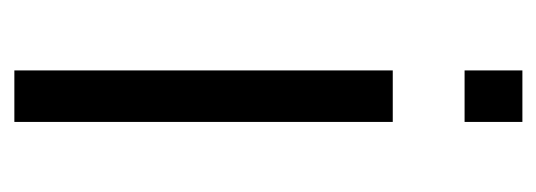

<svg xmlns="http://www.w3.org/2000/svg" viewBox="-266 -500 765 274"><g transform="rotate(90 117.0 -362.5)"><path d="M80 -642.5V-725H153.5V-642.5ZM80 0V-540H153.5V0Z"/></g></svg>

Font: Cns Manrope
Style: Regular
Weight: 400
Designer: Mikhail Sharanda
Foundry: Mikhail Sharanda
Version: Version 4.504